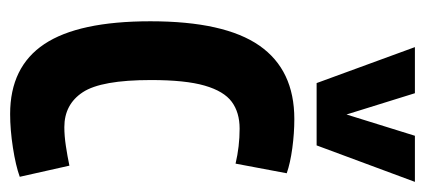

<svg xmlns="http://www.w3.org/2000/svg" viewBox="-250 -579 839 379"><g transform="rotate(90 169.5 -389.5)"><path d="M22 -267Q22 -413 70 -482Q118 -551 215 -551Q243 -551 272.5 -547Q302 -543 322 -536L303 -435Q269 -443 234 -443Q202 -443 181 -427.5Q160 -412 149 -374Q138 -336 138 -268Q138 -170 162 -133.5Q186 -97 231 -97Q248 -97 268 -100Q288 -103 307 -107L329 -9Q307 -1 271.5 4.5Q236 10 205 10Q112 10 67 -57.5Q22 -125 22 -267ZM339 -789 267 -595H144L73 -789H164L206 -654L248 -789Z"/></g></svg>

Font: Georama Condensed SemiBold
Style: Regular
Weight: 600
Width: 3
Designer: Jean-Baptiste Levee
Foundry: Production Type
Version: Version 1.000